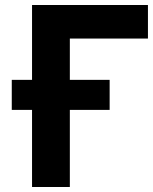

<svg xmlns="http://www.w3.org/2000/svg" viewBox="-20 -730 613 767"><path d="M108 -710V-411H27V-291H108V17H259V-291H418V-411H259V-576H571V-710Z"/></svg>

Font: Repo Bold
Style: Bold
Weight: 700
Designer: Stefan Peev
Foundry: Context Ltd
Version: Version 1.502